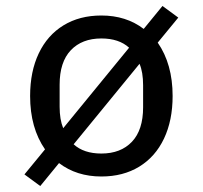

<svg xmlns="http://www.w3.org/2000/svg" viewBox="-20 -580 680 644"><path d="M62 5 131 -79Q81 -151 81 -258Q81 -340 110 -401Q139 -462 193 -495Q247 -528 320 -528Q403 -528 462 -483L525 -560L578 -521L509 -437Q559 -365 559 -258Q559 -176 530 -115Q501 -54 447 -21Q393 12 320 12Q237 12 178 -33L115 44ZM192 -150 413 -420Q379 -451 320 -451Q255 -451 217.5 -411.5Q180 -372 180 -296V-222Q180 -179 192 -150ZM320 -65Q385 -65 422.5 -104.5Q460 -144 460 -220V-294Q460 -338 448 -366L227 -96Q261 -65 320 -65Z"/></svg>

Font: Writer
Style: Regular
Weight: 400
Monospace: yes
Designer: Mike Abbink, Paul van der Laan, Pieter van Rosmalen
Foundry: Bold Monday
Version: Version 2.001 2020